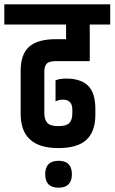

<svg xmlns="http://www.w3.org/2000/svg" viewBox="-54 -683 532 892"><path d="M280 126.5Q280 189 218 189Q156 189 156 126.5Q156 64 218 64Q280 64 280 126.5ZM238 -220Q220 -220 204 -212V-310Q224 -318 253 -318Q321 -318 355 -285Q389 -252 389 -177V-150Q389 -72 347.5 -33.5Q306 5 217 5Q42 5 42 -154V-354Q42 -431 81.5 -466Q121 -501 206 -501H253V-569H-34V-663H458V-569H363V-399H206Q174 -399 163 -387Q152 -375 152 -351V-157Q152 -127 166 -112Q180 -97 217 -97Q254 -97 268 -111.5Q282 -126 282 -156V-174Q282 -220 238 -220Z"/></svg>

Font: Khand Semibold
Style: Regular
Weight: 600
Designer: Devanagari: Sanchit Sawaria, Jyotish Sonowal; Latin: Satya Rajpurohit
Foundry: Indian Type Foundry
Version: Version 1.100;PS 1.0;hotconv 1.0.78;makeotf.lib2.5.61930; tt